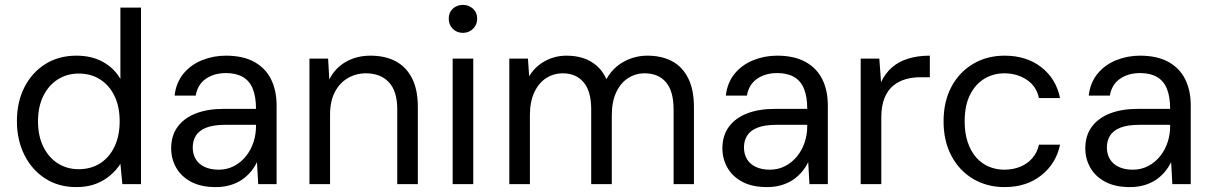

<svg xmlns="http://www.w3.org/2000/svg" viewBox="-20 -751 4940 783"><path d="M291 12Q219 12 164.5 -23Q110 -58 79.5 -119Q49 -180 49 -257Q49 -335 79.5 -395Q110 -455 164.5 -489.5Q219 -524 292 -524Q353 -524 399 -499Q445 -474 471 -429V-720H555V0H479L471 -83Q456 -59 431 -37Q406 -15 371.5 -1.5Q337 12 291 12ZM301 -61Q351 -61 388.5 -85Q426 -109 447 -153Q468 -197 468 -256Q468 -316 447 -359.5Q426 -403 388.5 -427Q351 -451 301 -451Q253 -451 215.5 -427Q178 -403 156.5 -359.5Q135 -316 135 -256Q135 -197 156.5 -153Q178 -109 215.5 -85Q253 -61 301 -61Z M860 12Q799 12 758.5 -10Q718 -32 698 -68Q678 -104 678 -146Q678 -198 704.5 -234Q731 -270 779 -288.5Q827 -307 892 -307H1024Q1024 -356 1011 -388.5Q998 -421 970.5 -437Q943 -453 901 -453Q854 -453 820 -430Q786 -407 778 -361H692Q698 -414 728 -450.5Q758 -487 804 -505.5Q850 -524 901 -524Q971 -524 1017 -498.5Q1063 -473 1085.5 -427.5Q1108 -382 1108 -321V0H1033L1028 -90Q1018 -69 1002.5 -50.5Q987 -32 966.5 -18Q946 -4 919 4Q892 12 860 12ZM872 -59Q906 -59 934.5 -74Q963 -89 983 -114Q1003 -139 1013.5 -170.5Q1024 -202 1024 -236V-242H899Q851 -242 821.5 -230.5Q792 -219 779 -198Q766 -177 766 -150Q766 -123 778 -102.5Q790 -82 814 -70.5Q838 -59 872 -59Z M1242 0V-512H1318L1323 -427Q1346 -473 1390 -498.5Q1434 -524 1491 -524Q1550 -524 1593 -501.5Q1636 -479 1660 -432.5Q1684 -386 1684 -315V0H1600V-306Q1600 -379 1566 -415.5Q1532 -452 1472 -452Q1432 -452 1398.5 -432.5Q1365 -413 1345.5 -375.5Q1326 -338 1326 -283V0Z M1826 0V-512H1910V0ZM1868 -617Q1843 -617 1826.5 -633.5Q1810 -650 1810 -675Q1810 -700 1826.5 -715.5Q1843 -731 1868 -731Q1892 -731 1909 -715.5Q1926 -700 1926 -675Q1926 -650 1909 -633.5Q1892 -617 1868 -617Z M2057 0V-512H2133L2138 -440Q2162 -480 2202.5 -502Q2243 -524 2290 -524Q2329 -524 2360 -513.5Q2391 -503 2415 -481.5Q2439 -460 2453 -428Q2479 -475 2524 -499.5Q2569 -524 2620 -524Q2678 -524 2720.5 -501.5Q2763 -479 2786.5 -432Q2810 -385 2810 -314V0H2727V-305Q2727 -379 2696 -415.5Q2665 -452 2609 -452Q2572 -452 2541.5 -432.5Q2511 -413 2493 -374.5Q2475 -336 2475 -281V0H2391V-305Q2391 -379 2360 -415.5Q2329 -452 2275 -452Q2238 -452 2207.5 -432.5Q2177 -413 2159 -374.5Q2141 -336 2141 -281V0Z M3108 12Q3047 12 3006.5 -10Q2966 -32 2946 -68Q2926 -104 2926 -146Q2926 -198 2952.5 -234Q2979 -270 3027 -288.5Q3075 -307 3140 -307H3272Q3272 -356 3259 -388.5Q3246 -421 3218.5 -437Q3191 -453 3149 -453Q3102 -453 3068 -430Q3034 -407 3026 -361H2940Q2946 -414 2976 -450.5Q3006 -487 3052 -505.5Q3098 -524 3149 -524Q3219 -524 3265 -498.5Q3311 -473 3333.5 -427.5Q3356 -382 3356 -321V0H3281L3276 -90Q3266 -69 3250.5 -50.5Q3235 -32 3214.5 -18Q3194 -4 3167 4Q3140 12 3108 12ZM3120 -59Q3154 -59 3182.5 -74Q3211 -89 3231 -114Q3251 -139 3261.5 -170.5Q3272 -202 3272 -236V-242H3147Q3099 -242 3069.5 -230.5Q3040 -219 3027 -198Q3014 -177 3014 -150Q3014 -123 3026 -102.5Q3038 -82 3062 -70.5Q3086 -59 3120 -59Z M3490 0V-512H3566L3573 -416Q3590 -452 3617.5 -476Q3645 -500 3684 -512Q3723 -524 3772 -524V-436H3733Q3702 -436 3673.5 -428Q3645 -420 3622.5 -401.5Q3600 -383 3587 -351Q3574 -319 3574 -271V0Z M4077 12Q4005 12 3948.5 -21.5Q3892 -55 3860 -115.5Q3828 -176 3828 -256Q3828 -337 3860 -397Q3892 -457 3948.5 -490.5Q4005 -524 4077 -524Q4166 -524 4226.5 -477Q4287 -430 4303 -351H4217Q4207 -399 4167.5 -425.5Q4128 -452 4076 -452Q4031 -452 3994.5 -430Q3958 -408 3936 -364.5Q3914 -321 3914 -256Q3914 -208 3926.5 -171Q3939 -134 3961 -109Q3983 -84 4012.5 -71.5Q4042 -59 4076 -59Q4111 -59 4140.5 -71Q4170 -83 4190 -106Q4210 -129 4217 -161H4303Q4287 -84 4226.5 -36Q4166 12 4077 12Z M4588 12Q4527 12 4486.5 -10Q4446 -32 4426 -68Q4406 -104 4406 -146Q4406 -198 4432.5 -234Q4459 -270 4507 -288.5Q4555 -307 4620 -307H4752Q4752 -356 4739 -388.5Q4726 -421 4698.5 -437Q4671 -453 4629 -453Q4582 -453 4548 -430Q4514 -407 4506 -361H4420Q4426 -414 4456 -450.5Q4486 -487 4532 -505.5Q4578 -524 4629 -524Q4699 -524 4745 -498.5Q4791 -473 4813.5 -427.5Q4836 -382 4836 -321V0H4761L4756 -90Q4746 -69 4730.5 -50.5Q4715 -32 4694.5 -18Q4674 -4 4647 4Q4620 12 4588 12ZM4600 -59Q4634 -59 4662.5 -74Q4691 -89 4711 -114Q4731 -139 4741.5 -170.5Q4752 -202 4752 -236V-242H4627Q4579 -242 4549.5 -230.5Q4520 -219 4507 -198Q4494 -177 4494 -150Q4494 -123 4506 -102.5Q4518 -82 4542 -70.5Q4566 -59 4600 -59Z"/></svg>

Font: DM Sans 12pt
Style: Regular
Weight: 400
Version: Version 4.004;gftools[0.9.30]